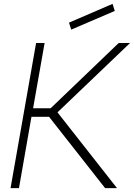

<svg xmlns="http://www.w3.org/2000/svg" viewBox="-20 -972 692 992"><path d="M573 -915.5 348 -819 336.5 -855 561.5 -952ZM523 0 233.5 -368.5H142.5L78 0H34.5L166.5 -750H210.5L151 -412.5H241.5L593.5 -750H652L277 -391.5L584.5 0Z"/></svg>

Font: Russisch Sans ExtraLight
Style: Italic
Weight: 200
Width: 4
Italic angle: -10°
Designer: Michael Sharanda (font) & Cristiano Sobral (main changes)
Foundry: Michael Sharanda
Version: Version 2.00;September 8, 2020;FontCreator 13.0.0.2681 64-bi